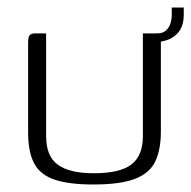

<svg xmlns="http://www.w3.org/2000/svg" viewBox="-20 -488 510 512"><path d="M103 -399V-125Q103 -71 134.5 -48.5Q166 -26 230 -26Q300 -26 330.5 -49.5Q361 -73 361 -125V-399Q362 -399 365.5 -399Q369 -399 373 -399Q377 -399 381 -399Q385 -399 386 -399Q396 -399 400.5 -397.5Q405 -396 407 -391Q409 -386 409 -375V-137Q409 -90 394.5 -58.5Q380 -27 341 -11.5Q302 4 229 4Q164 4 125.5 -9Q87 -22 71 -52.5Q55 -83 55 -134V-375Q55 -389 59 -394Q63 -399 75 -399Q82 -399 88.5 -399Q95 -399 103 -399ZM382 -376 378 -399H399Q415 -399 423.5 -407.5Q432 -416 435 -427Q438 -438 438 -445V-468H470V-448Q470 -412 447 -393Q424 -374 382 -376Z"/></svg>

Font: Genos Light
Style: Regular
Weight: 300
Designer: Robert E. Leuschke
Foundry: Robert E. Leuschke
Version: Version 1.010